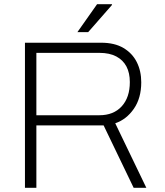

<svg xmlns="http://www.w3.org/2000/svg" viewBox="-20 -888 779 908"><path d="M98 0V-686H458Q522 -686 564 -661Q606 -636 627 -594Q648 -552 648 -499Q648 -424 613 -373.5Q578 -323 525 -305L672 0H612L470 -295H152V0ZM152 -343H450Q517 -343 555.5 -385Q594 -427 594 -500Q594 -543 578 -573.5Q562 -604 530 -621Q498 -638 450 -638H152ZM346 -736 439 -868H509L510 -865L397 -736Z"/></svg>

Font: Archivo Thin
Style: Regular
Weight: 250
Designer: Hector Gatti
Foundry: Omnibus-Type
Version: Version 2.001